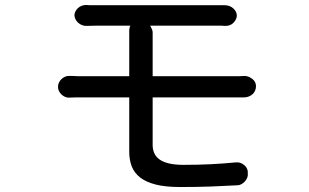

<svg xmlns="http://www.w3.org/2000/svg" viewBox="-20 -732 1240 771"><path d="M279 -671Q279 -679 283 -686.5Q287 -694 293.5 -700Q300 -706 308.5 -709Q317 -712 325 -712Q331 -712 334 -711.5Q337 -711 341 -711H883Q892 -711 900.5 -708Q909 -705 916 -699Q923 -693 927 -685.5Q931 -678 931 -669Q931 -662 927 -654Q923 -646 917 -640Q911 -634 903 -631Q895 -628 887 -628H881Q879 -628 876 -628.5Q873 -629 867 -629H583Q586 -624 588 -619Q593 -610 593 -601V-426H941Q952 -426 962 -427Q971 -427 979 -423.5Q987 -420 994 -414.5Q1001 -409 1004.5 -401.5Q1008 -394 1008 -386Q1008 -377 1004.5 -368.5Q1001 -360 994.5 -354Q988 -348 979 -344.5Q970 -341 961 -341H593V-150Q593 -131 600 -116Q607 -101 621.5 -91Q636 -81 659.5 -75.5Q683 -70 717 -70Q774 -70 825 -72.5Q876 -75 928 -80Q938 -81 946.5 -77.5Q955 -74 962 -68Q969 -62 972.5 -53.5Q976 -45 975 -36V-27Q974 -20 970.5 -13.5Q967 -7 961.5 -1.5Q956 4 948.5 8Q941 12 934 12Q906 13 880 14.5Q854 16 826.5 17Q799 18 769 18.5Q739 19 703 19Q644 19 605 9Q566 -1 542.5 -19.5Q519 -38 509 -64Q499 -90 499 -122V-341H287Q273 -341 259 -340Q251 -339 242.5 -342.5Q234 -346 227.5 -352Q221 -358 217 -366Q213 -374 213 -382V-384Q213 -393 217 -401Q221 -409 227.5 -415Q234 -421 242.5 -424.5Q251 -428 259 -427H272Q276 -427 281.5 -426.5Q287 -426 294 -426H499V-609Q499 -618 502 -626Q503 -627 504 -629H371Q358 -629 347 -628.5Q336 -628 325 -628Q317 -628 308.5 -631.5Q300 -635 293.5 -641Q287 -647 283 -655Q279 -663 279 -671Z"/></svg>

Font: Maple Mono NF CN
Style: Regular
Weight: 400
Monospace: yes
Designer: subframe7536
Version: Version 7.000